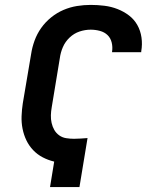

<svg xmlns="http://www.w3.org/2000/svg" viewBox="-20 -763 640 783"><path d="M184 0 201 -104Q176 -110 154 -121.5Q132 -133 115 -151Q98 -169 87.5 -191Q77 -213 72 -238Q67 -263 68 -289.5Q69 -316 73 -342L107 -543Q111 -570 121 -597.5Q131 -625 148 -649Q165 -673 188.5 -692Q212 -711 239 -722.5Q266 -734 294 -738.5Q322 -743 350 -743Q378 -743 406 -739.5Q434 -736 459.5 -726Q485 -716 506 -700Q527 -684 540 -661Q553 -638 557 -610Q561 -582 556 -554Q556 -553 556 -552Q556 -551 556 -550H437Q437 -551 437 -551.5Q437 -552 437 -552Q440 -571 435.5 -589.5Q431 -608 418.5 -620Q406 -632 387.5 -637Q369 -642 350 -642Q327 -642 304.5 -634.5Q282 -627 264 -610Q246 -593 236.5 -571Q227 -549 224 -526L191 -326Q188 -309 187.5 -293Q187 -277 190.5 -261.5Q194 -246 201.5 -233Q209 -220 221.5 -211Q234 -202 250 -199.5Q266 -197 282 -197Q296 -197 309.5 -198Q323 -199 337 -200L304 0Z"/></svg>

Font: Iosevka SS04 Extended Oblique
Style: Bold
Weight: 700
Width: 7
Italic angle: -9°
Monospace: yes
Designer: Belleve Invis
Foundry: Belleve Invis
Version: Version 19.0.0; ttfautohint (v1.8.4)